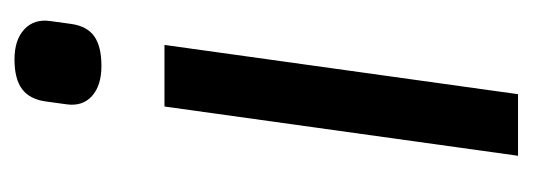

<svg xmlns="http://www.w3.org/2000/svg" viewBox="-255 -480 735 265"><g transform="rotate(-90 112.5 -347.5)"><path d="M30 0 98 -488H183L115 0ZM154 -575Q127 -575 112.5 -588Q98 -601 101 -623L105 -652Q108 -674 122 -684.5Q136 -695 163 -695Q190 -695 204.5 -681.5Q219 -668 216 -646L212 -617Q209 -595 195 -585Q181 -575 154 -575Z"/></g></svg>

Font: Ropa Sans
Style: Italic
Weight: 400
Version: Version 1.100